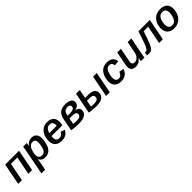

<svg xmlns="http://www.w3.org/2000/svg" viewBox="506 -2383 4436 4436"><g transform="rotate(-45 2724.0 -165.0)"><path d="M224.6 -445.3 138.2 0H17.1L119.6 -528.3H572.8L469.7 0H348.6L435.1 -445.3Z M896.5 9.8Q835.9 9.8 797.9 -15.6Q759.8 -41 744.1 -86.9H742.7Q741.2 -76.2 738.5 -58.1Q735.8 -40 731 -15.1Q723.6 22.9 712.9 78.6Q702.1 134.3 688 207.5H567.9L687.5 -411.1Q689.9 -424.3 692.4 -437Q694.8 -449.7 696.8 -462.9Q699.2 -479.5 701.7 -495.8Q704.1 -512.2 706.1 -528.3H822.8Q822.8 -522.5 821 -506.1Q819.3 -489.7 817.1 -472.9Q814.9 -456.1 812.5 -447.3H814.5Q849.6 -495.1 889.6 -516.6Q929.7 -538.1 987.3 -538.1Q1064.9 -538.1 1108.2 -491.9Q1151.4 -445.8 1151.4 -365.2Q1151.4 -266.6 1121.1 -173.3Q1090.8 -80.1 1036.1 -35.2Q981.4 9.8 896.5 9.8ZM939.9 -452.1Q882.8 -452.1 846.7 -416.7Q810.5 -381.3 791.5 -310.5Q784.7 -292 779.5 -270.8Q774.4 -249.5 771.7 -229.2Q769 -209 769 -191.9Q769 -136.7 796.6 -105.7Q824.2 -74.7 873.5 -74.7Q927.2 -74.7 958 -107.9Q973.6 -124.5 985.8 -152.6Q998 -180.7 1006.6 -214.1Q1015.1 -247.6 1019.8 -281.2Q1024.4 -314.9 1024.4 -342.3Q1024.4 -397 1004.2 -424.6Q983.9 -452.1 939.9 -452.1Z M1341.8 -236.8Q1338.4 -219.7 1337.9 -189.5Q1337.9 -133.3 1364 -103.3Q1390.1 -73.2 1441.4 -73.2Q1481.4 -73.2 1511.5 -94.7Q1541.5 -116.2 1559.6 -157.7L1661.6 -123Q1625.5 -50.3 1571 -20.3Q1516.6 9.8 1431.6 9.8Q1329.6 9.8 1272.5 -45.9Q1215.3 -101.6 1215.3 -202.1Q1215.3 -301.8 1250.5 -378.9Q1285.2 -455.1 1349.4 -496.6Q1413.6 -538.1 1496.6 -538.1Q1597.7 -538.1 1653.3 -486.3Q1709 -434.6 1709 -340.3Q1709 -291 1697.3 -236.8ZM1356.4 -320.3H1594.2L1596.2 -350.1Q1596.2 -405.3 1569.6 -431.9Q1543 -458.5 1497.1 -458.5Q1443.8 -458.5 1407.7 -422.9Q1371.6 -387.2 1356.4 -320.3Z M2289.6 -407.7Q2289.6 -356 2253.9 -321Q2218.3 -286.1 2153.8 -275.4L2153.3 -272Q2204.6 -264.2 2235.1 -234.1Q2265.6 -204.1 2265.6 -159.2Q2265.6 -77.6 2195.6 -33.9Q2125.5 9.8 1996.1 9.8Q1873.5 9.8 1758.8 -10.3L1815.4 -312.5Q1836.9 -426.3 1900.6 -479.7Q1964.4 -533.2 2081.5 -533.2Q2180.2 -533.2 2234.9 -500.2Q2289.6 -467.3 2289.6 -407.7ZM2027.8 -307.6Q2092.8 -307.6 2126.7 -328.4Q2160.6 -349.1 2160.6 -388.7Q2160.6 -419.4 2139.4 -436Q2118.2 -452.6 2076.2 -452.6Q2017.6 -452.6 1985.8 -421.1Q1954.1 -389.6 1942.4 -329.1L1938 -307.6ZM1894.5 -82Q1954.1 -73.2 2002 -73.2Q2070.3 -73.2 2105.5 -93.8Q2140.6 -114.3 2140.6 -159.7Q2140.6 -194.3 2110.4 -212.9Q2080.1 -231.4 2018.1 -231.4H1923.8Z M3112.8 -528.3 3009.8 0H2889.2L2991.7 -528.3ZM2829.1 -165Q2829.1 -79.6 2762.2 -34.9Q2695.3 9.8 2566.4 9.8Q2446.3 9.8 2335 -10.3L2435.5 -528.3H2556.6L2514.6 -312H2606.4Q2719.2 -312 2774.2 -275.4Q2829.1 -238.8 2829.1 -165ZM2468.8 -76.7Q2509.3 -68.4 2571.3 -68.4Q2635.3 -68.4 2669.2 -90.8Q2703.1 -113.3 2703.1 -159.2Q2703.1 -197.3 2676 -216.3Q2648.9 -235.4 2589.4 -235.4H2499.5Z M3381.8 -76.2Q3425.3 -76.2 3454.6 -102.5Q3483.9 -128.9 3501.5 -181.2L3614.7 -157.2Q3560.5 9.8 3376 9.8Q3272.9 9.8 3217.5 -44.7Q3162.1 -99.1 3162.1 -196.3Q3162.1 -292.5 3199.7 -376Q3237.3 -459.5 3299.6 -498.8Q3361.8 -538.1 3454.1 -538.1Q3543 -538.1 3595.7 -493.2Q3648.4 -448.2 3654.8 -368.7L3533.7 -357.4Q3530.8 -403.8 3508.3 -428Q3485.8 -452.1 3445.8 -452.1Q3387.2 -452.1 3354.2 -413.3Q3321.3 -374.5 3298.8 -282.7Q3293.9 -255.9 3291 -233.9Q3288.1 -211.9 3288.1 -195.8Q3288.1 -76.2 3381.8 -76.2Z M4039.1 -90.3Q4000.5 -36.6 3957.5 -13.7Q3914.6 9.3 3857.9 9.3Q3784.7 9.3 3747.3 -26.4Q3710 -62 3710 -129.4Q3710 -138.7 3711.7 -152.8Q3713.4 -167 3715.6 -182.6Q3717.8 -198.2 3720.2 -209.5L3782.2 -528.3H3902.8L3843.8 -229.5Q3832.5 -174.8 3832.5 -151.4Q3832.5 -82.5 3911.1 -82.5Q3946.8 -82.5 3978.5 -101.6Q4010.3 -120.6 4033 -154.5Q4055.7 -188.5 4064 -232.4L4121.6 -528.3H4242.7L4161.6 -112.8Q4157.2 -92.3 4152.6 -64Q4147.9 -35.6 4143.1 0H4027.8Q4027.8 -3.4 4030.3 -21.5Q4032.7 -39.6 4035.6 -60.1Q4038.6 -80.6 4040.5 -90.3Z M4419.9 -73.7Q4399.9 -39.6 4377.4 -20.5Q4358.4 -3.9 4336.2 2.9Q4314 9.8 4285.2 9.8Q4267.6 9.8 4247.3 6.8Q4227.1 3.9 4218.8 1L4235.4 -80.6Q4251.5 -75.2 4268.1 -75.2Q4274.9 -75.2 4281.7 -77.6Q4288.6 -80.1 4296.4 -88.4Q4307.6 -97.2 4320.6 -117.2Q4333.5 -137.2 4349.6 -171.4Q4356 -186.5 4363.8 -206.5Q4371.6 -226.6 4380.9 -252Q4397.9 -300.3 4421.1 -368.4Q4444.3 -436.5 4475.1 -528.3H4845.2L4742.7 0H4621.1L4708 -445.3H4561.5Q4540.5 -382.3 4523.7 -332.8Q4506.8 -283.2 4493.7 -247.1Q4472.7 -188.5 4454.6 -145.3Q4436.5 -102.1 4419.9 -73.7Z M5415.5 -333.5Q5415.5 -278.8 5402.6 -225.8Q5389.6 -172.9 5364.3 -130.9Q5325.2 -63 5259 -26.6Q5192.9 9.8 5108.9 9.8Q5006.3 9.8 4946.3 -47.6Q4886.2 -105 4886.2 -204.6Q4887.2 -303.7 4924.3 -379.4Q4961.9 -455.6 5029.8 -496.6Q5097.7 -537.6 5188.5 -537.6Q5299.3 -537.6 5357.4 -484.1Q5415.5 -430.7 5415.5 -333.5ZM5289.6 -326.7Q5289.6 -453.6 5181.6 -453.6Q5122.6 -453.6 5087.4 -422.9Q5064 -402.3 5047.1 -366.7Q5030.3 -331.1 5021.5 -289.1Q5012.7 -247.1 5012.7 -208Q5012.7 -141.6 5040 -107.9Q5067.4 -74.2 5121.1 -74.2Q5155.8 -74.2 5180.4 -84.7Q5205.1 -95.2 5223.6 -116.2Q5252.4 -146.5 5269.5 -202.4Q5286.6 -258.3 5289.6 -326.7Z"/></g></svg>

Font: Arimo SemiBold
Style: Italic
Weight: 600
Italic angle: -12°
Version: Version 1.33